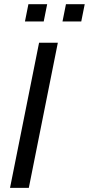

<svg xmlns="http://www.w3.org/2000/svg" viewBox="-20 -904 428 924"><path d="M258.3 -698.2 118.7 0H28.3L168 -698.2ZM387.7 -883.8 371.1 -800.8H280.8L297.4 -883.8ZM207 -883.8 190.4 -800.8H100.1L116.7 -883.8Z"/></svg>

Font: Sansation
Style: Italic
Weight: 400
Designer: Bernd Montag
Version: Version 1.301